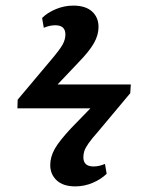

<svg xmlns="http://www.w3.org/2000/svg" viewBox="-20 -595 513 684"><path d="M248 69Q205 69 182 47.5Q159 26 159 -7Q159 -36 175 -64.5Q191 -93 234 -139L302 -209H42L43 -240L159 -378Q194 -419 203.5 -437Q213 -455 213 -472Q213 -505 177 -505Q157 -505 136 -496L130 -531Q149 -550 179 -562.5Q209 -575 241 -575Q285 -575 308 -554Q331 -533 331 -499Q331 -470 314.5 -441Q298 -412 259 -372L185 -294H446L444 -263L331 -128Q307 -101 295.5 -84.5Q284 -68 280.5 -57Q277 -46 277 -35Q277 -2 313 -2Q333 -2 354 -11L360 24Q341 43 311 56Q281 69 248 69Z"/></svg>

Font: Literata 36pt SemiBold
Style: Italic
Weight: 600
Italic angle: -2°
Designer: Latin by Veronika Burian and Jose Scaglione. Greek by Irene Vlachou. Cyrillic by Vera Evstafieva
Foundry: TypeTogether
Version: Version 3.002